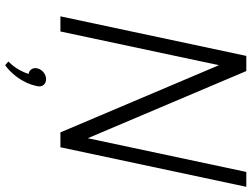

<svg xmlns="http://www.w3.org/2000/svg" viewBox="-132 -608 948 723"><g transform="rotate(90 341.5 -246.0)"><path d="M211 196 225 208Q234 202 245.5 191Q257 180 268.5 165Q280 150 289.5 130.5Q299 111 304 87Q307 72 299 63Q291 54 277 54Q264 54 252 63.5Q240 73 237 87Q234 99 240 108.5Q246 118 258 120Q253 136 242 156Q231 176 211 196ZM683 -700H627L500 -103L247 -700H190L41 0H98L225 -597L478 0H534Z"/></g></svg>

Font: Advent Pro
Style: Italic
Weight: 400
Italic angle: -12°
Designer: VivaRado, Andreas Kalpakidis
Foundry: VivaRado, Andreas Kalpakidis
Version: Version 3.000